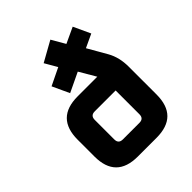

<svg xmlns="http://www.w3.org/2000/svg" viewBox="-212 -890 1015 1015"><g transform="rotate(-45 296.0 -382.0)"><path d="M64 -162V-288Q64 -450 226 -450H373L319 -542L210 -490L166 -585L263 -632L223 -701L336 -764L380 -688L468 -729L512 -634L437 -599L499 -491Q528 -439 528 -370V-162Q528 0 366 0H226Q64 0 64 -162ZM202 -152Q202 -120 234 -120H358Q390 -120 390 -152V-330H234Q202 -330 202 -298Z"/></g></svg>

Font: Oxanium ExtraLight
Style: Bold
Weight: 700
Version: Version 2.000